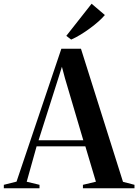

<svg xmlns="http://www.w3.org/2000/svg" viewBox="-60 -1008 740 1028"><path d="M28.5 -35.5 268.5 -747H373.5L598.5 -34.5L660 -18.5V0H384V-18.5L453.5 -35L397 -224.5H136L83 -35L151.5 -18.5V0H-39.5V-18.5ZM386 -257 288 -588.5 271.5 -650.5 252 -588.5 146.5 -257ZM320.5 -796.5 295 -816 430.5 -988 501.5 -927.5Q488 -911.5 467.5 -893.2Q447 -875 422.2 -856.8Q397.5 -838.5 371.8 -822.8Q346 -807 322 -796.5Z"/></svg>

Font: Merriweather 144pt SemiBold
Style: Regular
Weight: 600
Version: Version 2.100